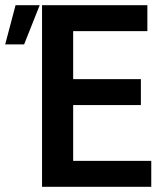

<svg xmlns="http://www.w3.org/2000/svg" viewBox="-98 -720 648 740"><path d="M64 -700H470V-600H184V-415H445V-315H184V-100H485V0H64ZM-38 -700H55L-5 -549H-78Z"/></svg>

Font: Moderustic Med
Style: Regular
Weight: 500
Designer: Tural Alisoy
Foundry: TAFT Foundry
Version: Version 2.110